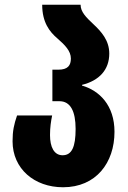

<svg xmlns="http://www.w3.org/2000/svg" viewBox="-20 -780 541 810"><path d="M246 10C385 10 463 -93 463 -224C463 -336 399 -398 326 -419V-422C399 -440 441 -486 441 -554C441 -610 407 -647 374 -678C343 -707 320 -730 320 -760H158C158 -686 189 -646 222 -618C254 -590 279 -565 279 -533C279 -504 266 -486 226 -486H201V-353H231C277 -353 299 -311 299 -236C299 -160 283 -125 244 -125C208 -125 191 -160 191 -210C191 -243 195 -268 200 -293H52C39 -255 33 -228 33 -184C33 -68 125 10 246 10Z"/></svg>

Font: Noto Sans Georgian ExtraCondensed Black
Style: Regular
Weight: 900
Width: 2
Designer: Monotype Design Team, Akaki Razmadze
Foundry: Google LLC
Version: Version 2.005